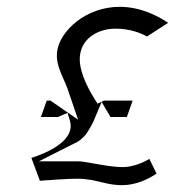

<svg xmlns="http://www.w3.org/2000/svg" viewBox="-20 -560 525 563"><path d="M207 -36C223 -36 237 -34 250 -32C280 -26 304 -17 338 -17C380 -17 417 -36 439 -51L418 -94C399 -83 370 -70 339 -70C317 -70 286 -75 258 -80C237 -84 219 -87 208 -87H94L201 -141C212 -145 222 -155 232 -166C242 -181 252 -198 257 -211L278 -261L304 -217H352L369 -265H311H285L266 -256L256 -272C235 -306 208 -359 215 -401C223 -451 271 -476 319 -476C361 -476 393 -463 411 -453L473 -493C444 -513 392 -540 331 -540C231 -540 157 -469 148 -412C141 -370 165 -336 178 -300L209 -209L128 -265H117L100 -217H150L178 -229L185 -206C200 -157 140 -124 107 -110C95 -105 85 -101 72 -97L97 -30C124 -32 179 -36 207 -36Z"/></svg>

Font: Charger Static
Style: 2Obl
Weight: 1000
Designer: Jasper
Foundry: KineticPlasma Fonts/Cannot Into Space Fonts
Version: Version 1.1